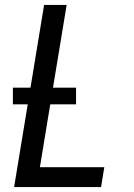

<svg xmlns="http://www.w3.org/2000/svg" viewBox="-20 -755 540 775"><path d="M37 0 158 -735H249L141 -80H401L388 0ZM287 -334H32V-401H287Z"/></svg>

Font: Iosevka Term Curly Md Obl
Style: Regular
Weight: 500
Italic angle: -9°
Designer: Belleve Invis
Foundry: Belleve Invis
Version: Version 32.3.0